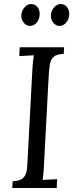

<svg xmlns="http://www.w3.org/2000/svg" viewBox="-20 -935 373 955"><path d="M299 -700 297 -667Q262 -666 247 -652.5Q232 -639 228 -614.5Q224 -590 222 -554L199 -119Q198 -92 196 -72.5Q194 -53 192 -40Q210 -41 228 -42Q246 -43 264 -44L262 0H41L43 -33Q81 -35 96 -50.5Q111 -66 114 -93.5Q117 -121 118 -156L141 -588Q142 -608 144 -626.5Q146 -645 148 -660Q130 -659 112 -658Q94 -657 76 -656L78 -700ZM277 -806Q258 -806 245 -822Q232 -838 233 -860Q235 -883 249.5 -899Q264 -915 282 -915Q302 -915 314 -899Q326 -883 324 -860Q323 -838 308.5 -822Q294 -806 277 -806ZM130 -806Q111 -806 98 -822Q85 -838 86 -860Q88 -883 102.5 -899Q117 -915 135 -915Q155 -915 167 -899Q179 -883 177 -860Q176 -838 162 -822Q148 -806 130 -806Z"/></svg>

Font: Lora
Style: Italic
Weight: 400
Italic angle: -3°
Designer: Olga Karpushina, Alexei Vanyashin (Cyrillic)
Foundry: Cyreal
Version: Version 3.008